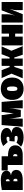

<svg xmlns="http://www.w3.org/2000/svg" viewBox="2108 -2705 619 4875"><g transform="rotate(-90 2417.5 -267.5)"><path d="M404 -297C482 -311 520 -353 520 -412C520 -511 428 -557 275 -557C199 -557 127 -548 30 -531V0H289C439 0 541 -51 541 -161C541 -235 501 -284 404 -297ZM269 -428C293 -428 305 -408 305 -380C305 -352 291 -333 266 -333H252V-428ZM279 -135H252V-235H278C302 -235 316 -215 316 -185C316 -156 309 -135 279 -135Z M893 -374H887V-536H528V-381H665V0H922C1074 0 1165 -66 1165 -185C1165 -314 1079 -374 893 -374ZM897 -135H887V-243H890C928 -243 943 -224 943 -190C943 -161 932 -135 897 -135Z M1380 -557C1287 -557 1212 -536 1147 -494L1248 -382C1281 -402 1310 -412 1346 -412C1372 -412 1383 -397 1383 -377C1383 -354 1377 -337 1344 -337H1274L1262 -206H1358C1397 -206 1404 -188 1404 -167C1404 -147 1397 -128 1356 -128C1316 -128 1284 -132 1234 -159L1133 -41C1194 2 1271 22 1363 22C1526 22 1630 -36 1630 -151C1630 -231 1579 -272 1479 -284C1560 -303 1606 -344 1606 -406C1606 -499 1511 -557 1380 -557Z M2267 -536H2014L1976 -226L1931 -536H1680L1637 0H1843L1844 -132C1846 -213 1846 -273 1833 -349L1889 -49H2063L2116 -348C2104 -273 2102 -210 2104 -132V0H2312Z M2602 -557C2427 -557 2318 -446 2318 -269C2318 -79 2430 22 2602 22C2777 22 2886 -90 2886 -266C2886 -457 2774 -557 2602 -557ZM2602 -400C2643 -400 2660 -365 2660 -266C2660 -174 2643 -136 2602 -136C2561 -136 2544 -170 2544 -269C2544 -362 2560 -400 2602 -400Z M3678 -536H3478L3399 -333H3369V-536H3182V-333H3152L3074 -536H2873L2985 -287L2867 0H3085L3156 -214H3182V0H3369V-214H3395L3465 0H3684L3566 -287Z M4001 0H4223V-536H4001V-349H3925V-536H3703V0H3925V-192H4001Z M4805 -536H4593L4460 -194C4479 -259 4492 -317 4492 -388V-536H4283V0H4494L4629 -336C4611 -271 4597 -212 4597 -142V0H4805Z"/></g></svg>

Font: Fira Sans Ultra
Style: Regular
Weight: 950
Designer: Carrois Corporate & Edenspiekermann AG
Foundry: Carrois Corporate GbR & Edenspiekermann AG
Version: Version 4.203;PS 004.203;hotconv 1.0.88;makeotf.lib2.5.64775